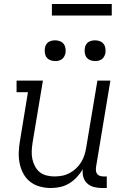

<svg xmlns="http://www.w3.org/2000/svg" viewBox="-20 -934 640 962"><path d="M235 8Q206 8 179 0.5Q152 -7 131 -23.5Q110 -40 97 -64Q84 -88 78.5 -115Q73 -142 74 -170.5Q75 -199 80 -228L120 -472H63V-530H195L143 -218Q140 -198 139 -177.5Q138 -157 142 -138Q146 -119 155 -101.5Q164 -84 178.5 -72Q193 -60 212.5 -55Q232 -50 252 -50Q252 -50 252.5 -50Q253 -50 253 -50Q272 -50 291 -53.5Q310 -57 328 -66.5Q346 -76 361 -90Q376 -104 386.5 -121Q397 -138 403 -157Q409 -176 412 -195L468 -530H533L461 -96Q460 -86 461 -77Q462 -68 467.5 -61.5Q473 -55 481.5 -52.5Q490 -50 499 -50H515V8H490Q470 8 450.5 3Q431 -2 417 -15Q403 -28 397.5 -47Q392 -66 395 -86Q382 -65 365 -46.5Q348 -28 326.5 -15Q305 -2 281.5 3Q258 8 235 8ZM456 -628Q444 -628 432.5 -632.5Q421 -637 414 -646Q407 -655 405 -667.5Q403 -680 405 -693Q406 -701 410.5 -709.5Q415 -718 422.5 -723Q430 -728 439 -730Q448 -732 456 -732Q469 -732 480.5 -727.5Q492 -723 499 -714Q506 -705 508 -692.5Q510 -680 508 -667Q506 -659 501.5 -650.5Q497 -642 489.5 -637Q482 -632 473.5 -630Q465 -628 456 -628ZM256 -628Q244 -628 232.5 -632.5Q221 -637 214 -646Q207 -655 205 -667.5Q203 -680 205 -693Q206 -701 210.5 -709.5Q215 -718 222.5 -723Q230 -728 239 -730Q248 -732 256 -732Q269 -732 280.5 -727.5Q292 -723 299 -714Q306 -705 308 -692.5Q310 -680 308 -667Q306 -659 301.5 -650.5Q297 -642 289.5 -637Q282 -632 273.5 -630Q265 -628 256 -628ZM240 -856V-914H540V-856Z"/></svg>

Font: Iosevka Slab Light Extended
Style: Italic
Weight: 300
Width: 7
Italic angle: -9°
Monospace: yes
Designer: Belleve Invis
Foundry: Belleve Invis
Version: Version 11.1.0; ttfautohint (v1.8.3)